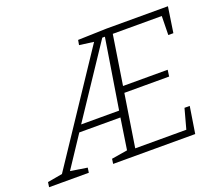

<svg xmlns="http://www.w3.org/2000/svg" viewBox="-151 -863 1186 1031"><g transform="rotate(-20 442.5 -347.5)"><path d="M-35 0 -31 -28 54 -43 459 -651 377 -662 382 -690 546 -695H897L875 -549H846L848 -657H568L524 -375H779L774 -338H518L471 -38H763L794 -152H824L800 0H331L335 -28L426 -43L453 -221H218L100 -43L196 -28L192 0ZM242 -258H459L523 -657H508Z"/></g></svg>

Font: Bitter Light
Style: Italic
Weight: 300
Italic angle: -9°
Designer: Sol Matas, and Bitter project Authors
Foundry: Sol Matas
Version: Version 2.001